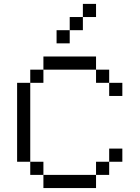

<svg xmlns="http://www.w3.org/2000/svg" viewBox="-20 -953 707 973"><path d="M600 -133.3H533.3V-200H600ZM600 -466.7H533.3V-533.3H600ZM133.3 -133.3H66.7V-533.3H133.3ZM133.3 -66.7V-133.3H200V-66.7ZM133.3 -533.3V-600H200V-533.3ZM266.7 -733.3V-800H333.3V-733.3ZM400 -800H333.3V-866.7H400ZM400 -866.7V-933.3H466.7V-866.7ZM533.3 -133.3V-66.7H466.7V-133.3ZM533.3 -600V-533.3H466.7V-600ZM200 -66.7H466.7V0H200ZM200 -600V-666.7H466.7V-600Z"/></svg>

Font: Galmuri14 Regular
Style: Regular
Weight: 400
Designer: Lee Minseo (quiple)
Version: Version 2.399;hotconv 1.1.1;makeotfexe 2.6.0 DEVELOPMENT